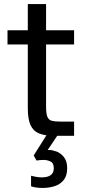

<svg xmlns="http://www.w3.org/2000/svg" viewBox="-20 -669 418 946"><path d="M245 0Q201 0 172.5 -11.5Q144 -23 130.5 -52.5Q117 -82 117 -136V-450H17V-520H117V-649H207V-520H345V-450H207V-143Q207 -109 213.5 -93.5Q220 -78 235 -74Q250 -70 274 -70H345V0ZM190 257Q157 257 133 249V197Q140 199 156 202Q172 205 185 205Q245 205 245 160Q245 134 228.5 126.5Q212 119 196 119Q177 119 160 122L146 97L211 -6H266L215 70H223Q238 70 258.5 77.5Q279 85 295 105Q311 125 311 160Q311 197 293.5 218.5Q276 240 248.5 248.5Q221 257 190 257Z"/></svg>

Font: Hedvig Letters Sans
Style: Regular
Weight: 400
Designer: Alexander Örn & Tor Weibull
Foundry: Kanon Foundry
Version: Version 1.000; ttfautohint (v1.8.4.7-5d5b)